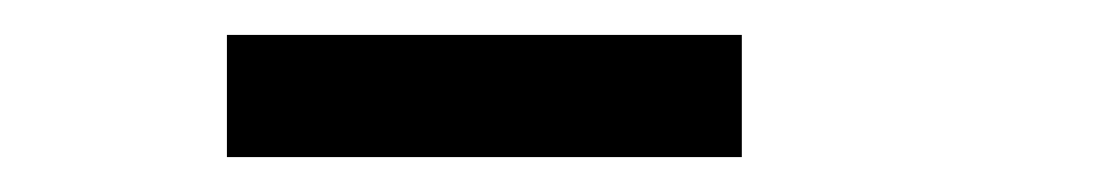

<svg xmlns="http://www.w3.org/2000/svg" viewBox="-20 -668 640 110"><path d="M110 -648H405V-578H110Z"/></svg>

Font: Karma
Style: Bold
Weight: 700
Designer: Joana Correia
Foundry: Indian Type Foundry
Version: Version 1.202;PS 1.0;hotconv 1.0.78;makeotf.lib2.5.61930; tt